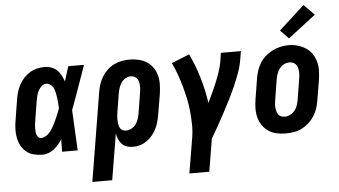

<svg xmlns="http://www.w3.org/2000/svg" viewBox="-61 -890 2122 1202"><g transform="rotate(-5 1000.0 -289.0)"><path d="M177 8Q149 8 122 1Q95 -6 75 -22.5Q55 -39 42.5 -62.5Q30 -86 25 -112.5Q20 -139 21 -167Q22 -195 27 -223L48 -353Q52 -377 59 -400Q66 -423 78 -444.5Q90 -466 107.5 -484.5Q125 -503 146.5 -515.5Q168 -528 191.5 -533Q215 -538 238 -538Q260 -538 280.5 -530Q301 -522 315.5 -508Q330 -494 339.5 -475Q349 -456 356 -437Q363 -460 370.5 -483.5Q378 -507 385 -530H484Q459 -461 435 -391.5Q411 -322 385 -254Q389 -190 391.5 -126.5Q394 -63 398 0H300Q300 -19 300.5 -38.5Q301 -58 301 -78Q290 -61 277 -45.5Q264 -30 248 -18Q232 -6 214 1Q196 8 177 8ZM177 -97Q190 -97 203 -104Q216 -111 226.5 -121.5Q237 -132 244.5 -144.5Q252 -157 259 -169.5Q266 -182 272 -195Q278 -208 283.5 -221Q289 -234 294 -247Q299 -260 304 -273Q303 -285 302.5 -297Q302 -309 300.5 -321Q299 -333 297.5 -344.5Q296 -356 293.5 -368Q291 -380 287.5 -391Q284 -402 277 -411Q270 -420 260 -426.5Q250 -433 238 -433Q223 -433 210 -422Q197 -411 189 -396.5Q181 -382 177 -367Q173 -352 170 -336L149 -206Q147 -196 146 -185Q145 -174 144.5 -163.5Q144 -153 145 -142.5Q146 -132 149 -122Q152 -112 159 -104.5Q166 -97 177 -97Z M472 205 564 -353Q568 -378 576 -402Q584 -426 597.5 -448Q611 -470 630.5 -488Q650 -506 673.5 -517.5Q697 -529 721.5 -533.5Q746 -538 771 -538Q800 -538 828 -531.5Q856 -525 879 -510Q902 -495 917.5 -472Q933 -449 940 -422Q947 -395 946 -365.5Q945 -336 941 -307L919 -177Q915 -154 909 -132.5Q903 -111 892.5 -90Q882 -69 866.5 -50.5Q851 -32 831.5 -18.5Q812 -5 790 1.5Q768 8 745 8Q725 8 706.5 2Q688 -4 675.5 -17.5Q663 -31 655.5 -48.5Q648 -66 645 -85L597 205ZM709 -97Q727 -97 743.5 -105.5Q760 -114 771 -128.5Q782 -143 788 -160Q794 -177 797 -194L818 -324Q820 -336 821 -348Q822 -360 821.5 -371.5Q821 -383 818 -394Q815 -405 808.5 -414Q802 -423 791.5 -428Q781 -433 769 -433Q752 -433 736 -424Q720 -415 710 -400.5Q700 -386 694.5 -369.5Q689 -353 686 -337L667 -221Q665 -208 663.5 -195Q662 -182 662.5 -169.5Q663 -157 664.5 -144.5Q666 -132 671 -121Q676 -110 686.5 -103.5Q697 -97 709 -97Z M1082 205 1119 -17Q1126 -59 1125 -101Q1124 -143 1120 -184Q1116 -225 1107.5 -264.5Q1099 -304 1088 -343Q1077 -382 1063.5 -419.5Q1050 -457 1033 -493L1145 -538Q1180 -465 1203.5 -386Q1227 -307 1239 -225Q1255 -256 1269 -287Q1283 -318 1296 -349.5Q1309 -381 1319.5 -412.5Q1330 -444 1336 -477L1344 -530H1470L1461 -477Q1454 -435 1439 -394Q1424 -353 1406.5 -313Q1389 -273 1369 -233.5Q1349 -194 1328 -155Q1307 -116 1285.5 -77Q1264 -38 1241 0L1207 205Z M1705 8Q1676 8 1648 2Q1620 -4 1597 -19.5Q1574 -35 1558.5 -58Q1543 -81 1536 -108Q1529 -135 1529.5 -164.5Q1530 -194 1535 -223L1556 -353Q1560 -378 1568.5 -402.5Q1577 -427 1591.5 -449.5Q1606 -472 1626.5 -489.5Q1647 -507 1671 -518.5Q1695 -530 1720 -535.5Q1745 -541 1771 -541Q1800 -541 1827.5 -533Q1855 -525 1878 -510Q1901 -495 1916.5 -472Q1932 -449 1939.5 -422Q1947 -395 1946 -365.5Q1945 -336 1941 -307L1919 -177Q1915 -152 1906.5 -127.5Q1898 -103 1883.5 -81Q1869 -59 1848.5 -41Q1828 -23 1804.5 -11.5Q1781 0 1755.5 4Q1730 8 1705 8ZM1708 -97Q1725 -97 1742 -105.5Q1759 -114 1770.5 -128Q1782 -142 1788 -159Q1794 -176 1797 -194L1818 -324Q1820 -336 1821 -348Q1822 -360 1821 -372Q1820 -384 1817 -395.5Q1814 -407 1807 -415.5Q1800 -424 1789 -428.5Q1778 -433 1766 -433Q1748 -433 1731.5 -424.5Q1715 -416 1704 -401.5Q1693 -387 1687 -370Q1681 -353 1678 -336L1657 -206Q1655 -194 1654 -182Q1653 -170 1654 -158.5Q1655 -147 1658 -135.5Q1661 -124 1667.5 -115Q1674 -106 1685 -101.5Q1696 -97 1708 -97ZM1777 -583 1725 -637 1885 -783 1951 -717Z"/></g></svg>

Font: Iosevka Curly Slab XBdObl
Style: Regular
Weight: 800
Italic angle: -9°
Monospace: yes
Designer: Belleve Invis
Foundry: Belleve Invis
Version: Version 11.1.0; ttfautohint (v1.8.3)